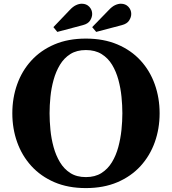

<svg xmlns="http://www.w3.org/2000/svg" viewBox="-20 -974 900 1005"><path d="M429.5 10.5Q336.5 10.5 265 -20.2Q193.5 -51 144.2 -105Q95 -159 69.8 -229.8Q44.5 -300.5 44.5 -381Q44.5 -461.5 69.8 -532.5Q95 -603.5 144.2 -657.2Q193.5 -711 265 -741.5Q336.5 -772 429.5 -772Q522.5 -772 594.5 -741.5Q666.5 -711 715.8 -657.2Q765 -603.5 790.2 -532.5Q815.5 -461.5 815.5 -381Q815.5 -300.5 790.2 -229.8Q765 -159 715.8 -105Q666.5 -51 594.5 -20.2Q522.5 10.5 429.5 10.5ZM429.5 -47Q477.5 -47 511 -68.2Q544.5 -89.5 566 -125Q587.5 -160.5 599.2 -204.2Q611 -248 615.8 -294Q620.5 -340 620.5 -381Q620.5 -422 616 -467.2Q611.5 -512.5 599.8 -556Q588 -599.5 566.8 -634.8Q545.5 -670 511.8 -691Q478 -712 429.5 -712Q381.5 -712 348.2 -691Q315 -670 293.8 -634.8Q272.5 -599.5 260.5 -556Q248.5 -512.5 244 -467.2Q239.5 -422 239.5 -381Q239.5 -340 244 -294Q248.5 -248 260.5 -204.2Q272.5 -160.5 293.8 -125Q315 -89.5 348.2 -68.2Q381.5 -47 429.5 -47ZM483.5 -807 462.5 -832 548.5 -920.5Q566 -939.5 582.2 -947Q598.5 -954.5 612.5 -954.5Q637 -954.5 652 -938.5Q667 -922.5 667 -901Q667 -884 656 -866.8Q645 -849.5 618 -842.5ZM280 -807 259.5 -832 344 -920.5Q361.5 -939.5 377.8 -947Q394 -954.5 408 -954.5Q432.5 -954.5 447.5 -938.5Q462.5 -922.5 462.5 -901Q462.5 -884 451.8 -866.8Q441 -849.5 414 -842.5Z"/></svg>

Font: Libre Caslon Text
Style: Bold
Weight: 700
Designer: Pablo Impallari, Rodrigo Fuenzalida, Katja Schimmel
Foundry: Pablo Impallari, Rodrigo Fuenzalida
Version: Version 2.000